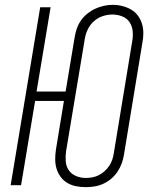

<svg xmlns="http://www.w3.org/2000/svg" viewBox="-20 -765 640 793"><path d="M334 8Q313 8 293.5 4Q274 0 258 -9.5Q242 -19 230.5 -34.5Q219 -50 213.5 -68.5Q208 -87 208 -107Q208 -127 211 -147L244 -348H125L67 0H24L146 -735H189L131 -387H251L288 -609Q291 -628 297 -646Q303 -664 314 -680Q325 -696 340.5 -708.5Q356 -721 373.5 -729Q391 -737 409 -741Q427 -745 446 -745Q466 -745 485.5 -740Q505 -735 521.5 -725.5Q538 -716 549.5 -700.5Q561 -685 566.5 -666.5Q572 -648 572 -628Q572 -608 568 -588L492 -126Q489 -107 482.5 -89.5Q476 -72 465 -55.5Q454 -39 439 -26.5Q424 -14 406.5 -6Q389 2 370.5 5Q352 8 334 8ZM334 -30Q334 -30 334 -30Q334 -30 334 -30Q348 -30 361.5 -32.5Q375 -35 388 -41.5Q401 -48 412 -58Q423 -68 431 -80Q439 -92 443.5 -105Q448 -118 450 -132L526 -594Q530 -615 528 -636Q526 -657 515 -673.5Q504 -690 484.5 -697.5Q465 -705 444 -705Q423 -705 403 -698Q383 -691 367 -676.5Q351 -662 342 -642.5Q333 -623 330 -603L253 -141Q250 -120 251.5 -99Q253 -78 264 -62Q275 -46 294 -38Q313 -30 334 -30Z"/></svg>

Font: Iosevka Curly XLtExObl
Style: Regular
Weight: 200
Width: 7
Italic angle: -9°
Monospace: yes
Designer: Belleve Invis
Foundry: Belleve Invis
Version: Version 11.0.1; ttfautohint (v1.8.3)